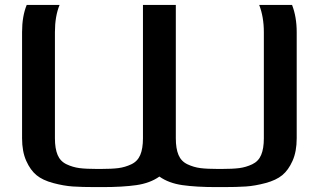

<svg xmlns="http://www.w3.org/2000/svg" viewBox="-20 -763 1300 783"><path d="M563 -199V-743H697V-199Q697 -157 708 -131Q719 -105 744.5 -93Q770 -81 797 -77.5Q824 -74 870 -74H883Q929 -74 956 -77.5Q983 -81 1008.5 -93Q1034 -105 1045 -131Q1056 -157 1056 -199V-632Q1056 -694 1037 -743H1171Q1190 -694 1190 -632V-199Q1190 -145 1173 -107Q1156 -69 1131 -48.5Q1106 -28 1063 -16.5Q1020 -5 983 -2.5Q946 0 890 0H863Q780 0 724 -8Q668 -16 630 -43Q592 -16 536 -8Q480 0 397 0H370Q314 0 277 -2.5Q240 -5 197 -16.5Q154 -28 129 -48.5Q104 -69 87 -107Q70 -145 70 -199V-632Q70 -697 89 -743H223Q204 -697 204 -632V-199Q204 -157 215 -131Q226 -105 251.5 -93Q277 -81 304 -77.5Q331 -74 377 -74H390Q436 -74 463 -77.5Q490 -81 515.5 -93Q541 -105 552 -131Q563 -157 563 -199Z"/></svg>

Font: Aneo
Style: Regular
Weight: 400
Designer: Anastasios Pappas
Foundry: Anastasios Pappas
Version: Version 1.000